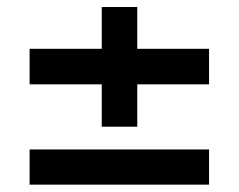

<svg xmlns="http://www.w3.org/2000/svg" viewBox="-20 -582 665 535"><path d="M562.5 -446V-347H362.5V-229H263.5V-347H62.5V-446H263.5V-562.5H362.5V-446ZM62.5 -165.5H562.5V-67.5H62.5Z"/></svg>

Font: Russisch Sans
Style: Bold
Weight: 700
Designer: Michael Sharanda (font) & Cristiano Sobral (main changes)
Foundry: Michael Sharanda
Version: Version 2.00;September 8, 2020;FontCreator 13.0.0.2681 64-bi